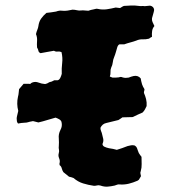

<svg xmlns="http://www.w3.org/2000/svg" viewBox="-20 -651 638 715"><path d="M555 -554Q548 -546 546.5 -535.5Q545 -525 546 -514Q538 -510 535 -507Q523 -504 511 -504.5Q499 -505 488 -500Q477 -496 465.5 -493Q454 -490 443 -486H425Q420 -484 417 -476Q414 -466 411.5 -457Q409 -448 405 -438Q401 -429 400 -419Q399 -409 394 -399Q391 -392 391.5 -383Q392 -374 389 -366Q392 -365 395 -363.5Q398 -362 399 -362Q405 -362 411 -362Q417 -362 423 -363Q430 -366 436 -363Q442 -361 448 -361Q454 -361 459 -362Q469 -366 478 -368Q494 -371 504 -359Q505 -354 506 -348.5Q507 -343 509 -337Q512 -328 518 -319Q518 -315 517 -312.5Q516 -310 516 -305Q521 -294 524 -282Q527 -270 526 -256Q523 -250 520 -244Q517 -238 511 -232Q503 -229 494 -224.5Q485 -220 474 -215L436 -214Q432 -211 428 -208.5Q424 -206 421 -204Q410 -201 398.5 -198.5Q387 -196 376 -193Q361 -190 354 -175Q354 -168 356.5 -162.5Q359 -157 360 -152Q363 -142 364.5 -133.5Q366 -125 362 -116Q361 -112 363.5 -109Q366 -106 368 -105Q376 -101 386 -99Q394 -98 401 -96.5Q408 -95 415 -93Q425 -96 435 -99.5Q445 -103 455 -107Q462 -109 468.5 -110Q475 -111 482 -109Q488 -105 490 -100Q492 -95 493.5 -90Q495 -85 497 -81Q499 -77 502 -73.5Q505 -70 507 -67Q507 -53 507.5 -40Q508 -27 504 -13Q502 -9 503 -4.5Q504 0 505 5Q502 11 498 17Q497 19 495 20Q493 21 492 22Q476 29 460 33Q444 37 427 36Q422 35 417 36.5Q412 38 407 40Q394 43 381 44Q368 45 354 40Q347 38 341.5 39.5Q336 41 330 41Q309 38 289.5 32Q270 26 254 12Q249 10 245.5 9Q242 8 237 7L216 -10Q212 -16 210 -24Q208 -32 202 -36Q202 -38 201.5 -40Q201 -42 202 -44Q204 -53 200 -62Q196 -71 199 -81Q201 -88 199.5 -94Q198 -100 199 -107Q200 -120 199 -135Q198 -143 199.5 -151Q201 -159 205 -167Q213 -181 209 -197Q207 -203 201 -206.5Q195 -210 187 -213Q172 -209 156 -204Q140 -199 123 -195Q117 -197 107 -199Q103 -201 98 -199Q91 -198 85 -196Q79 -194 71 -194Q65 -194 59 -193Q53 -192 48 -191Q45 -192 43 -199Q41 -210 43.5 -219Q46 -228 48 -238Q41 -264 47 -291Q49 -298 49.5 -305Q50 -312 51 -319L68 -339H82Q84 -339 87 -339Q90 -339 92 -338Q97 -343 101 -344Q112 -348 123.5 -343.5Q135 -339 148 -338Q155 -339 164 -345Q172 -346 182 -352H191Q199 -351 204 -360Q206 -364 207.5 -368Q209 -372 210 -376Q209 -396 211.5 -416Q214 -436 209 -457Q202 -460 194.5 -459Q187 -458 181 -462Q168 -460 155.5 -457.5Q143 -455 131 -453Q124 -456 123 -462Q122 -468 118 -474Q117 -486 118 -499Q119 -512 114 -524Q116 -533 119 -540Q122 -547 123 -554Q125 -570 133 -581.5Q141 -593 153 -603Q161 -604 170 -605Q179 -606 189 -608Q194 -610 200 -611Q206 -612 212 -611Q222 -610 231.5 -611.5Q241 -613 250 -615Q258 -615 266 -613Q274 -611 282 -612Q288 -613 295 -612Q302 -611 309 -611Q314 -613 318.5 -614Q323 -615 328 -616Q333 -617 336.5 -618Q340 -619 344 -618Q361 -614 378 -616.5Q395 -619 411 -623Q415 -622 419 -622Q423 -622 427 -621Q431 -623 434.5 -625.5Q438 -628 442 -629Q456 -630 469 -630.5Q482 -631 496 -629Q502 -628 507.5 -628.5Q513 -629 519 -628Q524 -628 529 -629Q534 -630 539 -630Q553 -627 554 -614Q553 -607 550.5 -599Q548 -591 546 -583Q545 -576 548 -569Q551 -562 555 -554Z"/></svg>

Font: Daruma Drop One
Style: Regular
Weight: 400
Designer: Maniackers Design
Version: Version 1.000